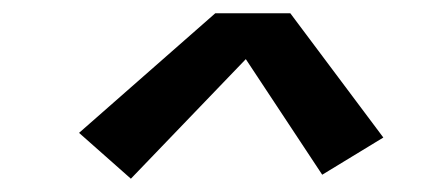

<svg xmlns="http://www.w3.org/2000/svg" viewBox="-20 -726 640 289"><path d="M177 -457 99 -526 304 -706H417L557 -519L465 -463L350 -637Z"/></svg>

Font: Iosevka Curly Slab SmBdExObl
Style: Regular
Weight: 600
Width: 7
Italic angle: -9°
Monospace: yes
Designer: Belleve Invis
Foundry: Belleve Invis
Version: Version 11.1.0; ttfautohint (v1.8.3)